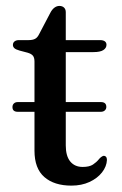

<svg xmlns="http://www.w3.org/2000/svg" viewBox="-20 -602 402 632"><path d="M21 -249.5Q21 -257 25.8 -261.5Q30.5 -266 38.5 -266H312Q330 -266 330 -250Q330 -243 325 -238.5Q320 -234 312 -234H38.5Q21 -234 21 -249.5ZM71 -428.5 44.5 -435.5Q32 -439 27.2 -443.5Q22.5 -448 22.5 -454Q22.5 -461.5 28 -465.8Q33.5 -470 42.5 -470H74.5Q87.5 -470 95.5 -474.2Q103.5 -478.5 109 -490L146 -560.5Q151.5 -571 159.2 -576.8Q167 -582.5 175.5 -582.5Q185 -582.5 190.8 -577Q196.5 -571.5 196.5 -562V-123.5Q196.5 -88.5 211.2 -70.5Q226 -52.5 252 -52.5Q274 -52.5 285.8 -60.2Q297.5 -68 304.8 -77Q312 -86 320 -89Q325.5 -89.5 328.8 -86Q332 -82.5 332 -75.5Q331 -54 315.8 -34.5Q300.5 -15 274.5 -3Q248.5 9 215 9Q158.5 9 126 -19.2Q93.5 -47.5 93.5 -106V-399.5Q93.5 -412.5 88.2 -418.8Q83 -425 71 -428.5ZM151 -430.5 152 -470H309Q319.5 -470 325 -466Q330.5 -462 330.5 -454.5Q330.5 -444 320.2 -437.2Q310 -430.5 287.5 -430.5Z"/></svg>

Font: Fraunces 12pt
Style: Regular
Weight: 400
Version: Version 1.000;[b76b70a41]